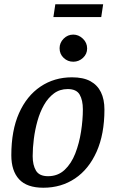

<svg xmlns="http://www.w3.org/2000/svg" viewBox="-20 -870 539 899"><path d="M183 9Q106 9 69.5 -30.5Q33 -70 33 -143Q33 -259 69 -340Q105 -421 169.5 -464.5Q234 -508 317 -508Q370 -508 403 -490Q436 -472 452.5 -438.5Q469 -405 469 -357Q469 -242 432.5 -160Q396 -78 331.5 -34.5Q267 9 183 9ZM205 -45Q251 -45 282.5 -74.5Q314 -104 332.5 -151.5Q351 -199 359.5 -254Q368 -309 368 -358Q368 -401 353 -427Q338 -453 297 -453Q260 -453 232.5 -432.5Q205 -412 186 -378.5Q167 -345 155.5 -304Q144 -263 138.5 -220Q133 -177 133 -139Q133 -97 148.5 -71Q164 -45 205 -45ZM323 -581Q297 -581 278 -599Q259 -617 259 -644Q259 -670 278 -689Q297 -708 323 -708Q348 -708 368 -689Q388 -670 388 -643Q388 -617 368.5 -599Q349 -581 323 -581ZM230 -790 239 -850H463L454 -790Z"/></svg>

Font: Manuale Medium
Style: Italic
Weight: 500
Italic angle: -11°
Version: Version 1.002